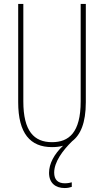

<svg xmlns="http://www.w3.org/2000/svg" viewBox="-20 -734 526 971"><path d="M254 139C254 85 297 27 345 -20C387 -52 414 -112 414 -217V-714H388V-221C388 -63 328 -15 243 -15C152 -15 98 -71 98 -221V-714H72V-217C72 -59 133 10 243 10C263 10 282 8 299 3C254 45 228 94 228 140C228 192 261 217 307 217C322 217 335 214 343 211V188C337 190 322 193 308 193C272 193 254 174 254 139Z"/></svg>

Font: Noto Sans Khmer UI ExtraCondensed Thin
Style: Regular
Weight: 100
Width: 2
Designer: Danh Hong and the Monotype Design Team
Foundry: Monotype Imaging Inc.
Version: Version 2.002